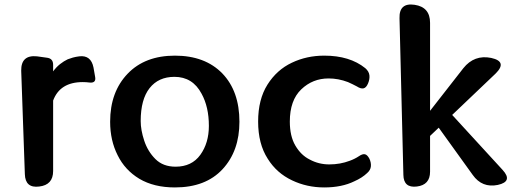

<svg xmlns="http://www.w3.org/2000/svg" viewBox="-20 -811 2270 842"><path d="M73 -501Q72 -571 142 -564L185 -558Q213 -555 213 -527V-498Q227 -517 243.5 -530Q260 -543 277 -551Q287 -555 299.5 -558.5Q312 -562 328 -564Q379 -570 390 -515L397 -475Q403 -446 373 -449Q365 -450 358 -450.5Q351 -451 343 -451Q243 -451 213 -370V-61Q213 0 152 7Q91 15 89 -47Z M747 11Q655 11 591 -27Q528 -65 496 -130Q463 -195 463 -277Q463 -408 540 -488Q616 -567 747 -567Q879 -567 955 -489Q1030 -411 1030 -277Q1030 -149 956 -69Q882 11 747 11ZM750 -80Q821 -80 858.5 -132Q896 -184 896 -259Q896 -342 864 -400Q825 -474 745 -474Q675 -474 636 -424.5Q597 -375 597 -280Q597 -241 612.5 -194Q628 -147 661.5 -113.5Q695 -80 750 -80Z M1402 11Q1326 11 1261 -20Q1193 -52 1154 -115Q1112 -180 1112 -278Q1112 -375 1153 -440Q1194 -505 1260 -536Q1325 -567 1402 -567Q1514 -567 1582 -512Q1598 -498 1600 -481Q1602 -464 1594 -445Q1586 -426 1574 -423.5Q1562 -421 1545 -432Q1536 -437 1526.5 -441.5Q1517 -446 1506 -451Q1464 -467 1421 -467Q1351 -467 1301 -419Q1251 -371 1251 -278Q1251 -214 1275 -173Q1300 -130 1339 -111Q1378 -90 1424 -90Q1472 -90 1514 -106Q1536 -114 1554 -126Q1570 -137 1580.5 -134.5Q1591 -132 1600 -115Q1608 -98 1606.5 -81.5Q1605 -65 1590 -52Q1568 -31 1534 -16Q1479 11 1402 11Z M1732 -731Q1730 -800 1798 -790Q1866 -780 1866 -711V-325L2012 -512Q2060 -572 2134 -557Q2207 -541 2153 -488L1963 -307L2184 -66Q2231 -15 2163 0Q2094 14 2053 -44L1904 -251L1866 -215V-58Q1866 0 1808 7Q1750 14 1749 -44Z"/></svg>

Font: MaokenZhuyuanTi
Style: Regular
Weight: 400
Designer: Fontworks Inc & LongZhuTi team: ZERO子、时光羊、荆南、频凡、刘鹏、Little White Dog、帆影Magmeta、奈白不弍、白日月球、ChaoTawei、雨三（排名不分先后）
Version: Version 1.000; 20230222